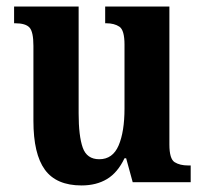

<svg xmlns="http://www.w3.org/2000/svg" viewBox="-20 -556 624 586"><path d="M229 10Q152 10 117 -38Q82 -86 82 -187V-416Q82 -459 70 -472Q58 -485 26 -485H23V-536H220V-210Q220 -141 232.5 -105.5Q245 -70 283 -70Q324 -70 342 -112Q360 -154 360 -225V-420Q360 -464 344.5 -474.5Q329 -485 304 -485H301V-536H497V-115Q497 -71 513 -61Q529 -51 554 -51H562V0H385L365 -73H360Q339 -29 306.5 -9.5Q274 10 229 10Z"/></svg>

Font: Noto Serif Hebrew Condensed
Style: Bold
Weight: 700
Width: 3
Designer: Monotype Design Team
Foundry: Monotype Imaging Inc.
Version: Version 2.004; ttfautohint (v1.8.4.7-5d5b)